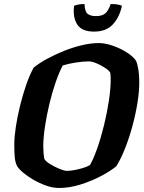

<svg xmlns="http://www.w3.org/2000/svg" viewBox="-20 -934 717 954"><path d="M274 0Q242 0 208.5 -12Q175 -24 145 -41.5Q115 -59 93.5 -77.5Q72 -96 65 -109Q56 -126 53.5 -150.5Q51 -175 51 -217Q51 -252 58.5 -302.5Q66 -353 79.5 -408Q93 -463 110.5 -513.5Q128 -564 148 -599Q176 -621 215.5 -642.5Q255 -664 299 -681.5Q343 -699 387.5 -709.5Q432 -720 471 -720Q503 -720 541.5 -706.5Q580 -693 611.5 -672.5Q643 -652 656 -632Q672 -593 672 -525Q672 -479 663 -423Q654 -367 638.5 -309.5Q623 -252 602.5 -199.5Q582 -147 558 -108Q529 -84 481.5 -59Q434 -34 379.5 -17Q325 0 274 0ZM312 -85Q328 -85 350 -89Q372 -93 393 -99.5Q414 -106 427 -114Q445 -145 463.5 -198Q482 -251 497 -312.5Q512 -374 521 -433.5Q530 -493 530 -537Q530 -558 528 -572Q524 -582 504 -595.5Q484 -609 460.5 -619Q437 -629 421 -629Q393 -629 355 -623Q317 -617 292 -609Q275 -578 257.5 -528Q240 -478 226 -420Q212 -362 203.5 -305.5Q195 -249 195 -207Q195 -173 200 -145Q206 -133 228.5 -119Q251 -105 275.5 -95Q300 -85 312 -85ZM447 -777Q387 -777 364 -812Q341 -847 348 -905Q353 -908 367.5 -911Q382 -914 400 -914Q401 -878 414.5 -866Q428 -854 457 -854Q486 -854 502 -866.5Q518 -879 530 -914Q555 -914 568 -911Q581 -908 586 -905Q573 -847 540 -812Q507 -777 447 -777Z"/></svg>

Font: Texturina 72pt 72pt ExtraBold
Style: Italic
Weight: 800
Italic angle: -11°
Designer: Guillermo Torres Carreño
Foundry: Omnibus-Type
Version: Version 1.002; ttfautohint (v1.8.3)